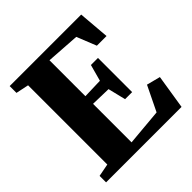

<svg xmlns="http://www.w3.org/2000/svg" viewBox="-195 -895 1047 1047"><g transform="rotate(-45 329.0 -371.5)"><path d="M108 -64V-675L34 -690.5V-743H585.5L600.5 -562.5H526L480.5 -676L287 -689V-412L402.5 -415.5L428.5 -511H483V-247.5H428.5L403.5 -350L287 -353V-56L499 -75L569 -219L648 -198.5L616.5 0H34.5V-50Z"/></g></svg>

Font: Merriweather 60pt Black
Style: Regular
Weight: 900
Version: Version 2.100